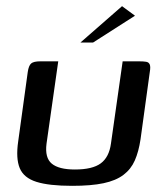

<svg xmlns="http://www.w3.org/2000/svg" viewBox="-20 -598 531 623"><path d="M169 -399 131 -132Q125 -86 148 -67Q171 -48 223 -48Q280 -48 307 -68Q334 -88 340 -132L378 -399Q379 -399 386.5 -399Q394 -399 403 -399Q412 -399 420 -399Q428 -399 431 -399Q446 -399 454.5 -397.5Q463 -396 466 -388.5Q469 -381 466 -364L436 -146Q430 -106 417.5 -77.5Q405 -49 380.5 -30.5Q356 -12 316 -3.5Q276 5 214 5Q139 5 98 -8Q57 -21 44 -52.5Q31 -84 39 -139L70 -364Q73 -385 81 -392Q89 -399 111 -399Q126 -399 140 -399Q154 -399 169 -399ZM241 -460 376 -578 418 -547 282 -460Z"/></svg>

Font: Genos Medium
Style: Italic
Weight: 500
Italic angle: -8°
Designer: Robert E. Leuschke
Foundry: Robert E. Leuschke
Version: Version 1.010